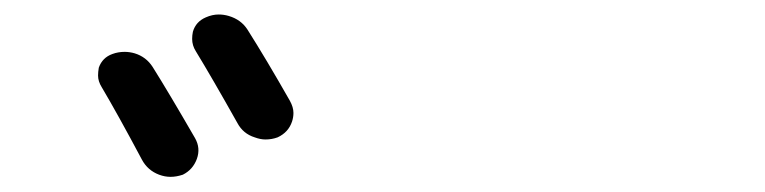

<svg xmlns="http://www.w3.org/2000/svg" viewBox="-20 -800 1040 261"><path d="M118.2 -681.6Q113.3 -689.5 113.3 -697.3Q113.3 -702.1 114.3 -708Q119.1 -721.7 132.8 -726.6Q140.6 -729.5 149.4 -729.5Q156.2 -729.5 163.1 -727.5Q178.7 -722.7 187.5 -709Q209 -674.8 245.1 -612.3Q252.9 -598.6 247.6 -584Q242.2 -569.3 228.5 -562.5Q219.7 -559.6 211.9 -559.6Q204.1 -559.6 196.3 -562.5Q180.7 -568.4 172.9 -583Q139.6 -645.5 118.2 -681.6ZM246.1 -730.5Q241.2 -738.3 241.2 -747.1Q241.2 -752 242.2 -756.8Q246.1 -770.5 259.8 -776.4Q268.6 -780.3 277.3 -780.3Q284.2 -780.3 291 -778.3Q307.6 -773.4 316.4 -759.8Q341.8 -719.7 374 -663.1Q378.9 -654.3 378.9 -646.5Q378.9 -640.6 377 -634.8Q372.1 -620.1 357.4 -613.3Q349.6 -610.4 340.8 -610.4Q334 -610.4 326.2 -613.3Q310.5 -618.2 302.7 -632.8Q267.6 -695.3 246.1 -730.5Z"/></svg>

Font: Gen Jyuu GothicX Medium
Style: Regular
Weight: 500
Designer: Ryoko NISHIZUKA (kana &amp; ideographs); Paul D. Hunt (Latin, Greek &amp; Cyrillic); Wenlong ZHANG (bopomofo); Sandoll C
Version: Version 1.058.20140828